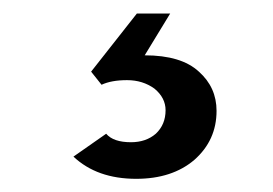

<svg xmlns="http://www.w3.org/2000/svg" viewBox="-20 -30 408 287"><path d="M183.6 237.3Q125 237.3 89.8 204.1Q106.4 192.4 138.7 169.9Q149.4 182.6 175.8 182.6Q198.2 182.6 212.9 169.9Q227.5 156.2 227.5 134.8Q227.5 116.2 210.9 102.5Q193.4 89.8 169.9 89.8Q146.5 89.8 131.8 96.7Q127 90.8 116.2 77.1Q132.8 55.7 184.6 -9.8Q197.3 -9.8 234.4 -9.8Q224.6 5.9 196.3 52.7Q251 52.7 277.3 77.1Q303.7 100.6 303.7 135.7Q303.7 179.7 270.5 209Q237.3 237.3 183.6 237.3Z"/></svg>

Font: Overpass
Style: Regular
Weight: 400
Designer: Delve Withrington, Thomas Jockin
Version: Version 3.000;DELV;Overpass; ttfautohint (v1.5)